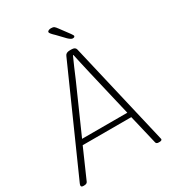

<svg xmlns="http://www.w3.org/2000/svg" viewBox="-221 -975 979 1088"><g transform="rotate(-30 268.5 -431.0)"><path d="M-1 2Q-15 2 -15 -8Q-15 -13 -11 -22L284 -685Q291 -702 316 -702H327Q352 -702 356 -685L511 -21Q514 -11 514 -8Q514 2 497 2H492Q476 2 474 -10L429 -200H111L27 -9Q22 2 5 2ZM262 -540 126 -233H422L350 -540Q342 -577 334 -610.5Q326 -644 321 -669H318Q307 -644 292 -610.5Q277 -577 262 -540ZM365 -752Q355 -752 337 -769L291 -817Q263 -843 263 -851Q263 -857 270 -860.5Q277 -864 286 -864Q300 -864 306.5 -859.5Q313 -855 323 -841L369 -779Q372 -774 375.5 -769Q379 -764 379 -761Q379 -752 365 -752Z"/></g></svg>

Font: Asap Semi Condensed Semi Condensed Thin
Style: Italic
Weight: 100
Width: 4
Italic angle: -6°
Designer: Pablo Cosgaya
Foundry: Omnibus-Type
Version: Version 3.001; ttfautohint (v1.8.4.7-5d5b)